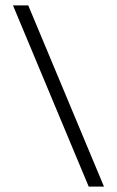

<svg xmlns="http://www.w3.org/2000/svg" viewBox="-20 -690 432 710"><path d="M364.5 0H308L28 -670H84.5Z"/></svg>

Font: Newsreader Text
Style: Regular
Weight: 400
Designer: Hugues Gentile
Foundry: Production Type
Version: Version 1.001